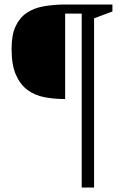

<svg xmlns="http://www.w3.org/2000/svg" viewBox="-20 -708 564 849"><path d="M477.1 -657.2 396 -627V121.1H341.3V-647.9H268.1V-270Q220.2 -270 177.2 -278.1Q134.3 -286.1 101.8 -310.1Q69.3 -334 50.3 -377.4Q31.2 -420.9 31.2 -492.2Q31.2 -554.2 49.1 -592Q66.9 -629.9 97.9 -650.9Q128.9 -671.9 169.9 -679.4Q210.9 -687 257.3 -688H477.1Z"/></svg>

Font: Brawler
Style: Regular
Weight: 400
Version: Version 1.000